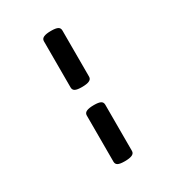

<svg xmlns="http://www.w3.org/2000/svg" viewBox="-201 -801 1001 1094"><g transform="rotate(-30 300.0 -254.0)"><path d="M360.8 -649.9V-345.7Q360.8 -329.6 344.7 -322.3Q328.6 -314.9 296.4 -314.9Q265.1 -314.9 252 -322Q238.8 -329.1 238.8 -345.7V-649.9Q238.8 -666 254.9 -673.3Q271 -680.7 303.2 -680.7Q334.5 -680.7 347.7 -673.6Q360.8 -666.5 360.8 -649.9ZM360.8 -161.6V142.6Q360.8 158.7 344.7 166Q328.6 173.3 296.4 173.3Q265.1 173.3 252 166.3Q238.8 159.2 238.8 142.6V-161.6Q238.8 -177.7 254.9 -185.1Q271 -192.4 303.2 -192.4Q334.5 -192.4 347.7 -185.3Q360.8 -178.2 360.8 -161.6Z"/></g></svg>

Font: Courier Prime
Style: Bold
Weight: 700
Designer: Alan Dague-Greene, Quote-Unquote Apps
Foundry: Quote-Unquote Apps
Version: Version 3.018